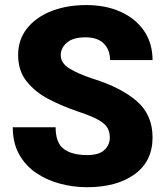

<svg xmlns="http://www.w3.org/2000/svg" viewBox="-20 -741 666 770"><path d="M420.4 -189Q420.4 -211.4 411.1 -228Q401.9 -244.6 375 -260Q348.1 -275.4 294.9 -293Q232.4 -314 177 -342.5Q121.6 -371.1 87.2 -414.1Q52.7 -457 52.7 -521Q52.7 -582 88.4 -627Q124 -671.9 185.8 -696.3Q247.6 -720.7 326.2 -720.7Q404.3 -720.7 464.1 -693.6Q523.9 -666.5 557.9 -616.9Q591.8 -567.4 591.8 -500H421.4Q421.4 -540.5 396.7 -565.9Q372.1 -591.3 322.3 -591.3Q273.4 -591.3 248.5 -570.1Q223.6 -548.8 223.6 -519.5Q223.6 -487.8 258.5 -466.3Q293.5 -444.8 354 -424.8Q467.3 -389.2 529.5 -334.5Q591.8 -279.8 591.8 -189.9Q591.8 -94.2 520 -42.2Q448.2 9.8 329.1 9.8Q274.4 9.8 221.4 -4.2Q168.5 -18.1 125.5 -47.1Q82.5 -76.2 56.9 -121.8Q31.2 -167.5 31.2 -230.5H203.1Q203.1 -168 235.8 -143.6Q268.6 -119.1 329.1 -119.1Q377.9 -119.1 399.2 -139.9Q420.4 -160.6 420.4 -189Z"/></svg>

Font: Vazirmatn FD Black
Style: Regular
Weight: 900
Designer: Saber Rastikerdar
Foundry: Saber Rastikerdar
Version: Version 33.003